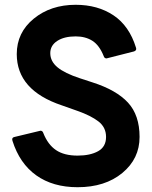

<svg xmlns="http://www.w3.org/2000/svg" viewBox="-20 -768 637 802"><path d="M304 14Q201 14 131.5 -35.5Q62 -85 32 -180L31 -186Q31 -194 41 -196L149 -222Q158 -222 161 -212Q180 -164 214 -141Q248 -118 304 -118Q357 -118 390 -136.5Q423 -155 423 -196Q423 -236 391.5 -260.5Q360 -285 303 -305L238 -328Q50 -391 50 -542Q50 -632 121 -690Q192 -748 296 -748Q388 -748 454 -704Q520 -660 548 -569L549 -564Q549 -556 539 -553L425 -524Q416 -524 413 -534Q395 -579 366 -597.5Q337 -616 296 -616Q248 -616 219 -597Q190 -578 190 -546Q190 -512 220 -487Q250 -462 314 -441L366 -424Q466 -392 514.5 -339.5Q563 -287 563 -196Q563 -105 491 -45.5Q419 14 304 14Z"/></svg>

Font: YamahaIndonesia935. App
Style: Bold
Weight: 700
Designer: Dalton Maag Ltd
Foundry: Dalton Maag Ltd
Version: Version 1.002; January 01, 2024; Regular/Italic